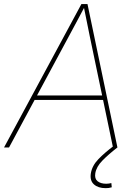

<svg xmlns="http://www.w3.org/2000/svg" viewBox="-40 -748 684 974"><path d="M-19.5 0 373 -727.5H403.8L555.7 0H533.2L415.5 -563.5Q407.7 -602.5 399.7 -641.6Q391.6 -680.7 383.8 -719.7H392.6Q371.6 -680.7 351.1 -641.6Q330.6 -602.5 309.1 -563.5L5.9 0ZM127.4 -241.2 131.3 -263.7H492.2L488.3 -241.2ZM495.6 206.5Q458 206.5 436.5 187.3Q415 168 420.9 131.3Q427.2 92.3 459.7 58.8Q492.2 25.4 537.6 -8.3L555.7 0Q509.8 35.6 479.2 66.9Q448.7 98.1 443.4 131.3Q439 158.2 454.8 171.1Q470.7 184.1 499 184.1Q506.3 184.1 512.5 183.1Q518.6 182.1 524.9 180.7L526.9 202.1Q519 204.6 511.5 205.6Q503.9 206.5 495.6 206.5Z"/></svg>

Font: Inter 20pt Thin
Style: Italic
Weight: 250
Italic angle: -9.3988°
Version: Version 4.001;git-66647c0bb